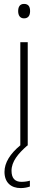

<svg xmlns="http://www.w3.org/2000/svg" viewBox="-20 -745 245 983"><path d="M103 -725C81 -725 73 -709 73 -688C73 -667 82 -651 103 -651C125 -651 134 -666 134 -688C134 -709 127 -725 103 -725ZM39 129C39 82 73 41 120 0H122V-529H84V-1C32 42 3 88 3 135C3 189 36 218 86 218C105 218 122 214 133 210V180C124 183 107 186 90 186C56 186 39 167 39 129Z"/></svg>

Font: Noto Sans Devanagari SemiCondensed ExtraLight
Style: Regular
Weight: 200
Width: 4
Designer: Jelle Bosma - Monotype Design Team
Foundry: Monotype Imaging Inc.
Version: Version 2.004